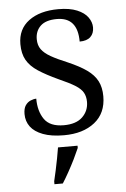

<svg xmlns="http://www.w3.org/2000/svg" viewBox="-54 -585 554 845"><g transform="rotate(-5 223.0 -162.0)"><path d="M213 10Q157.3 10 120.3 -4Q83.3 -18 65.5 -42Q47.7 -66 47.7 -97.7Q47.7 -122.7 57 -136.2Q66.3 -149.7 80 -155.3Q93.7 -161 105 -161Q105 -105.7 130 -69.8Q155 -34 216 -34Q270.7 -34 298.5 -61Q326.3 -88 326.3 -127.7Q326.3 -151 316.8 -168.3Q307.3 -185.7 282 -201.5Q256.7 -217.3 210.3 -237.7Q157 -262.3 122.8 -284.7Q88.7 -307 72.5 -335.5Q56.3 -364 56.3 -406Q56.3 -472.3 105.3 -508.7Q154.3 -545 236 -545Q285.7 -545 318.2 -531.5Q350.7 -518 366 -496.5Q381.3 -475 381.3 -451.7Q381.3 -425.3 365.3 -410Q349.3 -394.7 317.3 -394.7Q317.3 -448.7 294.3 -475.5Q271.3 -502.3 225.7 -502.3Q177 -502.3 153.5 -480Q130 -457.7 130 -421.7Q130 -394.7 143.2 -376.5Q156.3 -358.3 184 -342.5Q211.7 -326.7 257.7 -307.7Q308 -286 339.5 -263.7Q371 -241.3 385.5 -213.2Q400 -185 400 -146Q400 -71.3 348.7 -30.7Q297.3 10 213 10ZM152 208Q157.3 186 162.8 160.5Q168.3 135 173.2 109.3Q178 83.7 181.7 61H268V71Q259 92 245.7 119.2Q232.3 146.3 217.3 173.3Q202.3 200.3 189 221H152Z"/></g></svg>

Font: Noto Serif Hentaigana ExtraLight
Style: Regular
Weight: 200
Designer: Kazuhiro Yamada
Foundry: nipponia
Version: Version 1.000